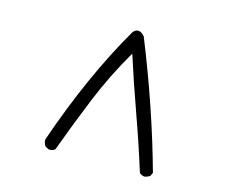

<svg xmlns="http://www.w3.org/2000/svg" viewBox="-104 -889 1208 1028"><g transform="rotate(15 500.0 -375.0)"><path d="M774 -2Q759 -4 747 -14Q700 -165 645.5 -316.5Q591 -468 542 -621Q458 -478 395.5 -325.5Q333 -173 277 -20Q266 -10 248 -10H242L223 -20Q211 -35 211 -57Q344 -442 513 -732Q526 -748 541 -748Q558 -748 577 -727Q720 -373 814 -33L805 -14Q790 -4 774 -2Z"/></g></svg>

Font: Xiaolai Mono SC
Style: Regular
Weight: 400
Monospace: yes
Designer: LXGW / Nozomi Seto
Version: Version 3.113;September 30, 2024